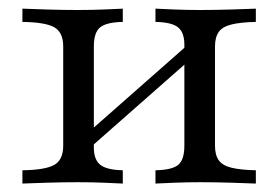

<svg xmlns="http://www.w3.org/2000/svg" viewBox="-20 -435 659 455"><path d="M348.4 0V-31.5Q387.9 -32.3 402.4 -44.4Q416.9 -56.5 416.9 -89.5V-329Q416.9 -358.1 402 -370.2Q387.1 -382.3 348.4 -383.1V-414.5Q363.7 -413.7 393.5 -412.5Q423.4 -411.3 454 -411.3Q490.3 -411.3 529 -412.5Q567.7 -413.7 586.3 -414.5V-383.1Q550 -382.3 528.6 -377Q507.3 -371.8 498.4 -359.3Q489.5 -346.8 489.5 -325V-89.5Q489.5 -67.7 498.4 -55.2Q507.3 -42.7 528.6 -37.5Q550 -32.3 586.3 -31.5V0Q567.7 -0.8 529 -2Q490.3 -3.2 454 -3.2Q423.4 -3.2 393.5 -2Q363.7 -0.8 348.4 0ZM33.1 0V-31.5Q87.9 -32.3 108.9 -44.4Q129.8 -56.5 129.8 -89.5V-325Q129.8 -358.1 108.9 -370.2Q87.9 -382.3 33.1 -383.1V-414.5Q51.6 -413.7 90.3 -412.5Q129 -411.3 164.5 -411.3Q196 -411.3 225.8 -412.5Q255.6 -413.7 271 -414.5V-383.1Q232.3 -382.3 217.3 -370.2Q202.4 -358.1 202.4 -325V-85.5Q202.4 -56.5 217.7 -44.4Q233.1 -32.3 271 -31.5V0Q255.6 -0.8 225.8 -2Q196 -3.2 164.5 -3.2Q129 -3.2 90.3 -2Q51.6 -0.8 33.1 0ZM189.5 -81.5 172.6 -106.5 429.8 -333.1 446.8 -308.1Z"/></svg>

Font: Playfair 12pt Light
Style: Regular
Weight: 300
Designer: Claus Eggers Sørensen
Foundry: Claus Eggers Sørensen
Version: Version 2.000;gftools[0.9.28]